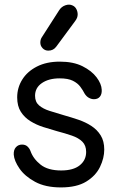

<svg xmlns="http://www.w3.org/2000/svg" viewBox="-20 -800 515 838"><path d="M246 18Q178 18 133 -6.5Q88 -31 65 -64.5Q42 -98 40 -125Q39 -146 49.5 -157.5Q60 -169 76 -169Q91 -169 100 -160.5Q109 -152 113 -141Q125 -107 157 -81.5Q189 -56 247 -56Q300 -56 328 -78.5Q356 -101 356 -137Q356 -165 339.5 -181.5Q323 -198 294 -208Q265 -218 227 -228Q199 -236 169 -245.5Q139 -255 113 -271Q87 -287 71 -312Q55 -337 55 -375Q55 -417 77 -452.5Q99 -488 141 -509.5Q183 -531 241 -531Q300 -531 340 -511Q380 -491 401.5 -462.5Q423 -434 424 -408Q425 -389 416 -378Q407 -367 390 -367Q379 -367 368 -373Q357 -379 349 -392Q342 -406 330.5 -421.5Q319 -437 298 -447.5Q277 -458 240 -458Q193 -458 163 -437.5Q133 -417 133 -382Q133 -355 150.5 -340Q168 -325 196.5 -316Q225 -307 259 -297Q291 -288 322 -277.5Q353 -267 378.5 -250.5Q404 -234 419.5 -209Q435 -184 435 -147Q435 -110 416.5 -71.5Q398 -33 356.5 -7.5Q315 18 246 18ZM191 -579Q176 -579 166 -589.5Q156 -600 156 -614Q156 -628 163 -638L238 -755Q248 -771 265.5 -777Q283 -783 297 -776Q308 -771 313.5 -760Q319 -749 319 -737Q319 -730 316.5 -723Q314 -716 308 -708L226 -597Q213 -579 191 -579Z"/></svg>

Font: National Park
Style: Regular
Weight: 400
Designer: Andrea Herstowski, Ben Hoepner
Version: Version 1.009